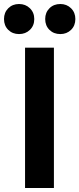

<svg xmlns="http://www.w3.org/2000/svg" viewBox="-47 -938 396 958"><path d="M78 0V-700H222V0ZM254 -768Q221 -768 199.8 -789Q178.5 -810 178.5 -843Q178.5 -875.5 199.8 -896.8Q221 -918 254 -918Q286 -918 307.5 -896.8Q329 -875.5 329 -843Q329 -810 307.5 -789Q286 -768 254 -768ZM48 -768Q15.5 -768 -5.8 -789Q-27 -810 -27 -843Q-27 -875.5 -5.8 -896.8Q15.5 -918 48 -918Q80.5 -918 102.2 -896.8Q124 -875.5 124 -843Q124 -810 102.2 -789Q80.5 -768 48 -768Z"/></svg>

Font: Overpass ExtraBold
Style: Regular
Weight: 800
Designer: Delve Withrington, Dave Bailey, Thomas Jockin
Foundry: Delve Fonts LLC
Version: Version 4.000; ttfautohint (v1.8.3)